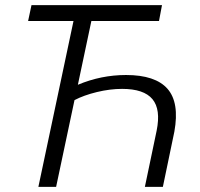

<svg xmlns="http://www.w3.org/2000/svg" viewBox="-20 -730 780 750"><path d="M472.2 -437Q586.9 -437 634.3 -383.1Q681.6 -329.1 661.1 -215.8L616.2 0H545.9L591.8 -219.2Q608.9 -302.7 575.4 -342.8Q542 -382.8 457 -382.8Q409.7 -382.8 358.4 -370.4Q307.1 -357.9 271 -338.9L199.2 0H129.9L267.1 -647.9H89.8L103 -710H612.8L601.1 -647.9H336.9L284.2 -398.9Q375 -437 472.2 -437Z"/></svg>

Font: Rawline
Style: Italic
Weight: 400
Italic angle: -12°
Designer: Matt McInerney, Pablo Impallari, Rodrigo Fuenzalida
Foundry: Matt McInerney, Pablo Impallari, Rodrigo Fuenzalida
Version: Version 4.020;PS 004.020;hotconv 1.0.88;makeotf.lib2.5.64775